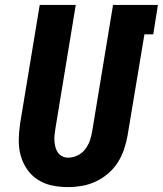

<svg xmlns="http://www.w3.org/2000/svg" viewBox="-20 -755 664 783"><path d="M258 8Q224 8 192.5 1.5Q161 -5 134.5 -22Q108 -39 90.5 -64.5Q73 -90 64.5 -120.5Q56 -151 56.5 -184.5Q57 -218 62 -251L142 -735H289L206 -231Q204 -218 202.5 -205Q201 -192 202 -179.5Q203 -167 206 -155Q209 -143 216 -133Q223 -123 234 -117.5Q245 -112 258 -112Q277 -112 296 -121Q315 -130 327.5 -146.5Q340 -163 346.5 -182Q353 -201 356 -220L441 -735H624L605 -615H569L500 -201Q495 -173 485.5 -145Q476 -117 460 -92Q444 -67 420.5 -47Q397 -27 370 -14.5Q343 -2 314.5 3Q286 8 258 8Z"/></svg>

Font: Iosevka Heavy Extended
Style: Italic
Weight: 900
Width: 7
Italic angle: -9°
Monospace: yes
Designer: Belleve Invis
Foundry: Belleve Invis
Version: Version 32.5.0; ttfautohint (v1.8.4)